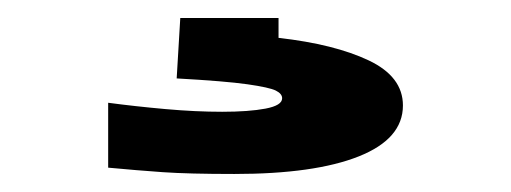

<svg xmlns="http://www.w3.org/2000/svg" viewBox="-20 -22 567 213"><path d="M240 171Q189 171 160.5 169Q132 167 100 164V92Q130 96 163.5 99Q197 102 226.5 102Q256 102 274.5 98.5Q293 95 293 87Q293 82 286 78.5Q279 75 254.5 71.5Q230 68 176 65L180 -2H289V20Q351 27 389 45Q427 63 427 95Q427 132 378 151.5Q329 171 240 171Z"/></svg>

Font: Special Gothic Extended Bold
Style: Regular
Weight: 700
Width: 7
Designer: Alistair McCready
Foundry: Monolith
Version: Version 1.000; ttfautohint (v1.8.4.7-5d5b)